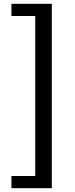

<svg xmlns="http://www.w3.org/2000/svg" viewBox="-20 -817 396 1008"><path d="M40 171V107H165V-733H40V-797H252V171Z"/></svg>

Font: Noto Sans JP Thin Medium
Style: Regular
Weight: 500
Version: Version 2.004-H2;hotconv 1.0.118;makeotfexe 2.5.65603